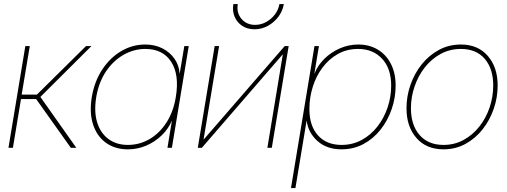

<svg xmlns="http://www.w3.org/2000/svg" viewBox="-20 -749 2569 973"><path d="M22.9 0 108.4 -515.6H130.9L89.8 -269.5H167L416 -515.6H443.4L184.6 -257.8L366.7 0H338.9L163.1 -247.1H86.4L45.4 0Z M627.9 7.8Q563.5 7.8 517.6 -24.9Q471.7 -57.6 451.9 -117.4Q432.1 -177.2 445.3 -257.8Q459 -337.9 498.8 -397.7Q538.6 -457.5 595.2 -490.5Q651.9 -523.4 715.8 -523.4Q765.1 -523.4 803.5 -503.7Q841.8 -483.9 864.7 -450.7Q887.7 -417.5 890.1 -376H890.6L914.1 -515.6H936.5L851.1 0H828.6L851.1 -136.7H850.6Q833.5 -96.2 799.6 -63.2Q765.6 -30.3 721.4 -11.2Q677.2 7.8 627.9 7.8ZM627.9 -14.6Q687.5 -14.6 738.3 -44.4Q789.1 -74.2 824 -128.7Q858.9 -183.1 871.1 -257.8Q889.6 -370.1 847.7 -435.5Q805.7 -501 716.3 -501Q658.7 -501 606.4 -471.4Q554.2 -441.9 517.3 -387.2Q480.5 -332.5 467.8 -257.8Q455.6 -183.1 472.4 -128.7Q489.3 -74.2 529.8 -44.4Q570.3 -14.6 627.9 -14.6Z M1357.4 0H1335L1413.1 -472.7H1412.1L1002.9 0H982.4L1067.9 -515.6H1090.3L1011.7 -42.5H1012.7L1422.9 -515.6H1442.9ZM1269.5 -600.6Q1233.9 -600.6 1207.5 -617.9Q1181.2 -635.3 1168.9 -664.3Q1156.7 -693.4 1162.6 -728.5H1185.1Q1177.7 -684.1 1203.6 -653.6Q1229.5 -623 1272.9 -623Q1302.2 -623 1328.4 -637.2Q1354.5 -651.4 1372.8 -675.3Q1391.1 -699.2 1396 -728.5H1418.5Q1412.6 -693.4 1390.9 -664.3Q1369.1 -635.3 1337.4 -617.9Q1305.7 -600.6 1269.5 -600.6Z M1454.6 204.1 1573.7 -515.6H1596.2L1573.2 -376H1573.7Q1590.3 -418 1624 -451.2Q1657.7 -484.4 1702.4 -503.9Q1747.1 -523.4 1795.4 -523.4Q1851.6 -523.4 1894.3 -497.8Q1937 -472.2 1960.9 -425.5Q1984.9 -378.9 1984.9 -315.4Q1984.9 -254.4 1965.1 -196.5Q1945.3 -138.7 1908.9 -92.5Q1872.6 -46.4 1822.3 -19.3Q1772 7.8 1710.4 7.8Q1636.2 7.8 1589.1 -34.2Q1542 -76.2 1534.2 -137.2H1533.7L1477.1 204.1ZM1710.9 -14.6Q1767.1 -14.6 1813.2 -39.8Q1859.4 -64.9 1892.8 -107.9Q1926.3 -150.9 1944.3 -204.6Q1962.4 -258.3 1962.4 -314.9Q1962.4 -402.3 1916 -451.7Q1869.6 -501 1794.9 -501Q1737.3 -501 1691.7 -475.1Q1646 -449.2 1613.8 -405.8Q1581.5 -362.3 1564.7 -307.9Q1547.9 -253.4 1547.9 -196.3Q1547.9 -111.3 1591.3 -63Q1634.8 -14.6 1710.9 -14.6Z M2227.5 7.8Q2140.6 7.8 2090.3 -49.8Q2040 -107.4 2040 -200.2Q2040 -261.2 2060.1 -318.8Q2080.1 -376.5 2116.9 -422.6Q2153.8 -468.8 2204.3 -496.1Q2254.9 -523.4 2315.4 -523.4Q2401.9 -523.4 2451.9 -465.8Q2502 -408.2 2502 -315.9Q2502 -254.9 2481.9 -197Q2461.9 -139.2 2425.3 -93Q2388.7 -46.9 2338.4 -19.5Q2288.1 7.8 2227.5 7.8ZM2227.5 -14.6Q2283.2 -14.6 2329.3 -39.8Q2375.5 -64.9 2409.2 -107.7Q2442.9 -150.4 2461.2 -204.3Q2479.5 -258.3 2479.5 -315.9Q2479.5 -400.9 2436.5 -450.9Q2393.6 -501 2315.4 -501Q2259.8 -501 2213.4 -475.8Q2167 -450.7 2133.3 -408Q2099.6 -365.2 2081.1 -311.3Q2062.5 -257.3 2062.5 -200.2Q2062.5 -115.2 2106.2 -64.9Q2149.9 -14.6 2227.5 -14.6Z"/></svg>

Font: Inter Display Thin
Style: Italic
Weight: 100
Italic angle: -9.39999°
Designer: Rasmus Andersson
Foundry: rsms
Version: Version 4.000;git-a52131595